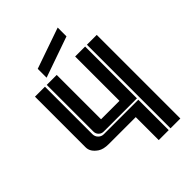

<svg xmlns="http://www.w3.org/2000/svg" viewBox="-218 -693 957 957"><g transform="rotate(-45 260.5 -214.5)"><path d="M150.9 -453.1V-515.6L366.7 -590.8V-528.8ZM478.5 -427.2V162.1H409.2V-427.2ZM126 -427.2H196.3V-114.7H326.2V-427.2H396.5V-62H162.1Q147 -62 136.5 -72.5Q126 -83 126 -98.1ZM136.2 0Q99.1 0 78.6 -13.7Q43 -37.6 43 -69.8V-427.2H113.3V-92.8Q113.3 -75.7 125 -64Q136.7 -52.2 153.3 -52.2H396.5V162.1H326.2V0Z"/></g></svg>

Font: Ebtekar Inline 2
Style: Inline-2
Weight: 500
Designer: Arman Khorramak
Foundry: Arman Khorramak
Version: Version 2.000